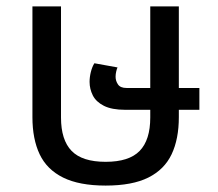

<svg xmlns="http://www.w3.org/2000/svg" viewBox="-20 -568 680 598"><path d="M309 10Q227 10 176.5 -15Q126 -40 103.5 -87.5Q81 -135 81 -203V-548H170V-202Q170 -132 203 -98Q236 -64 309 -64Q382 -64 415 -98Q448 -132 448 -202V-548H537V-203Q537 -135 514.5 -87.5Q492 -40 442 -15Q392 10 309 10ZM370 -226Q328 -226 303.5 -238.5Q279 -251 269 -271Q259 -291 259 -313Q259 -328 263 -344Q267 -360 274 -371L346 -358Q344 -354 342 -345.5Q340 -337 340 -329Q340 -316 347.5 -305Q355 -294 374 -294H601V-226Z"/></svg>

Font: Noto Sans Thai
Style: Regular
Weight: 400
Designer: Monotype Design Team
Foundry: Monotype Imaging Inc.
Version: Version 2.001